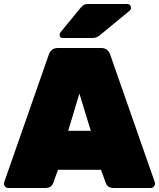

<svg xmlns="http://www.w3.org/2000/svg" viewBox="-20 -940 795 960"><path d="M531 -667 754 -29Q755 -26 755 -22Q755 -13 748.5 -6.5Q742 0 733 0H548Q518 0 509 -25L485 -91H270L246 -25Q237 0 207 0H22Q13 0 6.5 -6.5Q0 -13 0 -22Q0 -26 1 -29L224 -667Q228 -680 239 -690Q250 -700 269 -700H486Q505 -700 516 -690Q527 -680 531 -667ZM377 -472 321 -286H434ZM420 -920H616Q625 -920 630 -914.5Q635 -909 635 -900Q635 -893 630 -888L483 -767Q472 -758 463.5 -754Q455 -750 441 -750H294Q278 -750 278 -766Q278 -774 283 -779L383 -901Q394 -913 401 -916.5Q408 -920 420 -920Z"/></svg>

Font: Rubik
Style: Regular
Weight: 900
Designer: Hubert & Fischer
Foundry: Hubert & Fischer
Version: Version 1.100